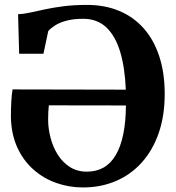

<svg xmlns="http://www.w3.org/2000/svg" viewBox="-20 -772 737 802"><path d="M326 11Q268.5 11 215.2 -7.8Q162 -26.5 119.8 -63.8Q77.5 -101 52.2 -156.2Q27 -211.5 25.5 -283.5Q25.5 -315.5 27.2 -347.8Q29 -380 32.5 -398.5L505.5 -397.5Q502 -488.5 482.2 -554.8Q462.5 -621 424.5 -657.2Q386.5 -693.5 327.5 -693.5Q285.5 -693.5 256.2 -685.2Q227 -677 208.8 -665Q190.5 -653 181.5 -642L161.5 -547.5H60L55.5 -712.5Q78 -713.5 105.8 -719.5Q133.5 -725.5 168.2 -733Q203 -740.5 246.2 -746Q289.5 -751.5 343.5 -751.5Q418.5 -751.5 478.5 -726.2Q538.5 -701 580.8 -653Q623 -605 645.5 -536Q668 -467 668 -380Q668 -288 642.8 -215.8Q617.5 -143.5 572 -93Q526.5 -42.5 464 -15.8Q401.5 11 326 11ZM343 -55Q382.5 -55 412.8 -72.2Q443 -89.5 463.5 -124.2Q484 -159 494.8 -210.8Q505.5 -262.5 506 -331.5L184 -332Q182.5 -318.5 181.8 -304.2Q181 -290 181 -272Q181 -236 190.8 -197.8Q200.5 -159.5 220.5 -127.2Q240.5 -95 271 -75Q301.5 -55 343 -55Z"/></svg>

Font: Merriweather 36pt
Style: Bold
Weight: 700
Designer: Eben Sorkin
Foundry: Eben Sorkin
Version: Version 2.100